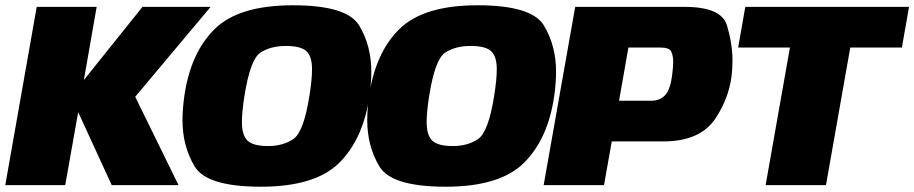

<svg xmlns="http://www.w3.org/2000/svg" viewBox="-57 -701 3462 727"><path d="M82 -675H309L260.5 -398L482.5 -675H740.5L455 -334.5L619 0H366L239 -276.5L190 0H-37Z M931 6Q726 6 680 -70.8Q634 -147.5 634 -246Q634 -288.5 641 -337.5Q664.5 -501 755.8 -591Q847 -681 1052 -681Q1257 -681 1303 -604.5Q1349 -528 1349 -429.5Q1349 -387 1342 -337.5Q1318.5 -174.5 1227.2 -84.2Q1136 6 931 6ZM958 -148Q1015 -148 1054 -174.8Q1093 -201.5 1114.5 -337.5Q1124.5 -399.5 1124.5 -438.5Q1124.5 -487.5 1103.2 -507.2Q1082 -527 1025 -527Q968 -527 929.2 -501.8Q890.5 -476.5 868.5 -337.5Q859 -277 859 -238.5Q859 -189.5 880 -168.8Q901 -148 958 -148Z M1630.5 6Q1425.5 6 1379.5 -70.8Q1333.5 -147.5 1333.5 -246Q1333.5 -288.5 1340.5 -337.5Q1364 -501 1455.2 -591Q1546.5 -681 1751.5 -681Q1956.5 -681 2002.5 -604.5Q2048.5 -528 2048.5 -429.5Q2048.5 -387 2041.5 -337.5Q2018 -174.5 1926.8 -84.2Q1835.5 6 1630.5 6ZM1657.5 -148Q1714.5 -148 1753.5 -174.8Q1792.5 -201.5 1814 -337.5Q1824 -399.5 1824 -438.5Q1824 -487.5 1802.8 -507.2Q1781.5 -527 1724.5 -527Q1667.5 -527 1628.8 -501.8Q1590 -476.5 1568 -337.5Q1558.5 -277 1558.5 -238.5Q1558.5 -189.5 1579.5 -168.8Q1600.5 -148 1657.5 -148Z M2121 -675H2535Q2674.5 -675 2695.5 -605Q2716.5 -535 2716.5 -472Q2716.5 -455.5 2715.5 -439.5Q2710 -339.5 2652 -252.5Q2594 -165.5 2454.5 -165.5H2259.5L2230 0H2001.5ZM2409 -319.5Q2442 -319.5 2462.2 -341.5Q2482.5 -363.5 2489 -425.5Q2492 -449.5 2492 -466.5Q2492 -489.5 2484.8 -505.2Q2477.5 -521 2444.5 -521H2322.5L2287 -319.5Z M2934 -521H2738L2765 -675H3385L3358 -521H3162.5L3070.5 0H2842Z"/></svg>

Font: Rudi
Style: Regular
Weight: 400
Italic angle: -10°
Designer: Tyler Finck
Foundry: Etcetera Type Company
Version: Version 1.111; ttfautohint (v1.8.4)